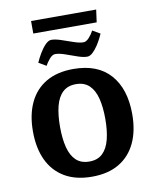

<svg xmlns="http://www.w3.org/2000/svg" viewBox="-86 -832 741 912"><g transform="rotate(-10 284.0 -375.5)"><path d="M284.3 13.2Q206.4 13.2 152.8 -18.5Q99.3 -50.3 71.9 -108.4Q44.5 -166.5 44.5 -246.6Q44.5 -327.1 71.9 -385.2Q99.3 -443.4 152.8 -474.8Q206.4 -506.2 284.3 -506.2Q401.5 -506.2 462.4 -437.3Q523.4 -368.4 523.4 -246.6Q523.4 -166.5 496 -108.2Q468.5 -49.9 415.5 -18.4Q362.5 13.2 284.3 13.2ZM284.3 -59.9Q324.3 -59.9 348.3 -82.9Q372.3 -105.9 382.9 -148Q393.5 -190 393.5 -246.6Q393.5 -303.6 382.9 -345.4Q372.3 -387.1 348.3 -410.1Q324.3 -433.1 284.3 -433.1Q244.3 -433.1 220.3 -410.3Q196.3 -387.5 185.6 -345.7Q175 -304 175 -246.6Q175 -189.6 185.6 -147.6Q196.3 -105.5 220.3 -82.7Q244.3 -59.9 284.3 -59.9ZM162.5 -543 126.2 -564.2Q135.2 -584.8 148.3 -607.1Q161.5 -629.5 176.7 -645.1Q192 -660.7 205.7 -660.7Q224.6 -660.7 252.4 -651.4Q280.2 -642 308.1 -632.3Q336.1 -622.6 354.7 -622.6Q368.5 -622.6 382.7 -638.6Q397 -654.6 404.8 -670.6L441.5 -649.2Q439.8 -644.9 432.2 -629.4Q424.5 -613.8 413.1 -596.1Q401.6 -578.5 387.9 -565.3Q374.2 -552.2 360.5 -552.2Q341.5 -552.2 314 -561.9Q286.5 -571.5 259.1 -581.2Q231.6 -590.9 212.4 -590.9Q198.4 -590.9 184.5 -574.5Q170.5 -558.1 162.5 -543ZM126.9 -705V-765.4H440.9L432.7 -705Z"/></g></svg>

Font: Andada Pro
Style: Regular
Weight: 400
Designer: Carolina Giovagnoli
Foundry: Huerta Tipografica
Version: Version 3.003